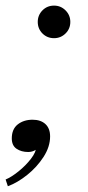

<svg xmlns="http://www.w3.org/2000/svg" viewBox="-24 -527 314 684"><path d="M4 136.5 -4 112.5Q16.5 104 42 83.5Q67.5 63 86.2 38.8Q105 14.5 105 -4Q105 -8 104.2 -11.2Q103.5 -14.5 102.5 -17.5H126Q115 -0.5 103 7Q91 14.5 76.5 14.5Q52 14.5 35 3Q18 -8.5 18 -34Q18 -67 39.2 -83.8Q60.5 -100.5 92 -100.5Q121 -100.5 137.8 -85Q154.5 -69.5 154.5 -41Q154.5 -4 131 32.2Q107.5 68.5 72.8 96.2Q38 124 4 136.5ZM168.5 -391Q144 -391 127.2 -407.8Q110.5 -424.5 110.5 -449Q110.5 -473 127.2 -490Q144 -507 168.5 -507Q192.5 -507 209.5 -490Q226.5 -473 226.5 -449Q226.5 -424.5 209.5 -407.8Q192.5 -391 168.5 -391Z"/></svg>

Font: Epilogue
Style: Italic
Weight: 400
Italic angle: -12°
Designer: Tyler Finck
Foundry: Etcetera Type Co
Version: Version 2.112